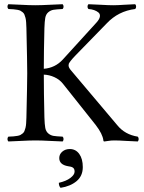

<svg xmlns="http://www.w3.org/2000/svg" viewBox="-20 -670 686 916"><path d="M313 41Q341.3 41 358.2 64.5Q375 87.9 375 127Q375 169.4 345.5 194.1Q315.9 218.8 269 226.1Q260.7 217.8 260.7 202.1Q295.4 194.3 315.7 179Q335.9 163.6 335.9 148.9Q335.9 135.3 328.1 129.9Q320.3 124.5 304.7 123Q262.7 115.7 262.7 84Q262.7 65.9 277.1 53.5Q291.5 41 313 41ZM191.9 -108.9Q192.9 -76.7 196 -59.8Q199.2 -43 210.4 -33.4Q221.7 -23.9 235.4 -21.7Q249 -19.5 278.8 -18.1Q283.2 -13.7 283.2 -6.6Q283.2 0.5 278.8 4.9Q257.3 4.4 217 2.2Q176.8 0 149.9 0Q122.1 0 81.3 2.2Q40.5 4.4 20 4.9Q15.6 0.5 15.6 -6.6Q15.6 -13.7 20 -18.1Q34.7 -18.6 43.7 -19.3Q52.7 -20 62.5 -21.7Q72.3 -23.4 77.4 -26.1Q82.5 -28.8 88.1 -33.4Q93.8 -38.1 96.4 -44.2Q99.1 -50.3 101.6 -60.1Q104 -69.8 104.7 -81.3Q105.5 -92.8 106 -108.9Q109.9 -274.9 109.9 -320.8Q109.9 -370.1 106 -536.1Q105.5 -552.2 104.7 -563.7Q104 -575.2 101.6 -585Q99.1 -594.7 96.4 -600.8Q93.8 -606.9 88.1 -611.6Q82.5 -616.2 77.4 -618.9Q72.3 -621.6 62.5 -623.3Q52.7 -625 43.7 -625.7Q34.7 -626.5 20 -627Q15.6 -631.3 15.6 -638.4Q15.6 -645.5 20 -649.9Q41.5 -649.4 81.3 -647.2Q121.1 -645 147.9 -645Q175.8 -645 217 -647.2Q258.3 -649.4 278.8 -649.9Q283.2 -645.5 283.2 -638.4Q283.2 -631.3 278.8 -627Q249 -625.5 235.4 -623.3Q221.7 -621.1 210.4 -611.6Q199.2 -602.1 196 -585.2Q192.9 -568.4 191.9 -536.1Q189 -421.9 189 -341.8Q243.2 -346.2 279.8 -386.2L439.9 -562Q454.6 -578.1 456.5 -590.6Q458.5 -603 449.7 -610.4Q440.9 -617.7 429 -621.8Q417 -626 401.9 -627Q397.5 -631.3 397.5 -638.4Q397.5 -645.5 401.9 -649.9Q423.3 -649.4 461.2 -647.2Q499 -645 520 -645Q541 -645 571.8 -647.2Q602.5 -649.4 625 -649.9Q629.4 -645.5 629.4 -638.4Q629.4 -631.3 625 -627Q544.4 -617.2 488.8 -558.1L341.8 -407.2Q325.7 -390.6 317.6 -380.1Q309.6 -369.6 308.3 -366Q307.1 -362.3 307.1 -357.9Q307.1 -347.2 319.8 -333L539.1 -73.2Q575.7 -27.8 637.2 -18.1Q641.6 -13.7 641.6 -6.6Q641.6 0.5 637.2 4.9Q615.2 4.4 580.8 2.2Q546.4 0 525.9 0Q509.3 0 497.3 2.2Q485.4 4.4 478 4.9Q473.1 4.9 473.1 -1Q469.2 -31.2 437 -73.2L279.8 -271Q264.2 -290.5 239.7 -301.8Q215.3 -313 189 -314Q189 -229 191.9 -108.9Z"/></svg>

Font: Linux Libertine Display G
Style: Regular
Weight: 400
Designer: Philipp H. Poll
Foundry: Philipp H. Poll
Version: Version 5.0.9